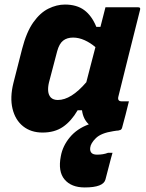

<svg xmlns="http://www.w3.org/2000/svg" viewBox="-20 -572 640 843"><path d="M265 -552Q317 -552 350 -527.5Q383 -503 403 -454H421Q426 -473 431 -493Q436 -513 443 -540H587Q598 -540 595 -529Q571 -433 545.5 -332Q520 -231 500 -149Q494 -127 515 -127H546Q539 -98 531.5 -69Q524 -40 516 -11Q513 0 502 0H501L502 1Q494 1 477 4Q424 12 401 34.5Q378 57 376 77Q373 107 406 107Q434 107 454 99H474Q471 109 467.5 122Q464 135 458.5 156.5Q453 178 443 216Q434 251 352 251Q293 251 263.5 216Q234 181 247 114Q255 69 286.5 31Q318 -7 370 -26Q345 -49 340 -88H321Q293 -40 256.5 -15Q220 10 167 10Q116 10 81.5 -17.5Q47 -45 35 -94.5Q23 -144 39 -208L77 -357Q96 -431 126 -473.5Q156 -516 192.5 -534Q229 -552 265 -552ZM203 -144Q214 -133 234 -133Q292 -133 359 -211Q369 -250 379 -288.5Q389 -327 399 -365Q377 -384 351.5 -395.5Q326 -407 301 -407Q274 -407 257 -393.5Q240 -380 231 -347L195 -210Q190 -189 191.5 -172Q193 -155 203 -144Z"/></svg>

Font: Recursive Sn Lnr St XBd
Style: Italic
Weight: 800
Italic angle: -15°
Version: Version 1.079;hotconv 1.0.112;makeotfexe 2.5.65598; ttfautoh